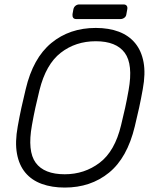

<svg xmlns="http://www.w3.org/2000/svg" viewBox="-20 -836 702 866"><path d="M272 10Q214 10 168.5 -6.5Q123 -23 94.5 -57Q66 -91 56.5 -143Q47 -195 60 -266Q68 -311 76.5 -350Q85 -389 96 -434Q129 -574 211.5 -642Q294 -710 412 -710Q471 -710 516 -693Q561 -676 589.5 -641.5Q618 -607 627.5 -555.5Q637 -504 624 -434Q616 -389 607.5 -350Q599 -311 588 -266Q554 -124 471.5 -57Q389 10 272 10ZM272 -50Q361 -50 429.5 -102Q498 -154 526 -271Q537 -316 544.5 -350Q552 -384 560 -429Q581 -546 542.5 -598Q504 -650 412 -650Q321 -650 254 -598Q187 -546 158 -429Q147 -384 139.5 -350Q132 -316 124 -271Q103 -154 141 -102Q179 -50 272 -50ZM324 -750Q314 -750 310 -756Q306 -762 307 -772L311 -794Q313 -804 320.5 -810Q328 -816 338 -816H537Q547 -816 551.5 -810Q556 -804 554 -794L550 -772Q549 -762 541 -756Q533 -750 523 -750Z"/></svg>

Font: Rubik Light
Style: Italic
Weight: 300
Italic angle: -12°
Designer: Hubert and Fischer
Foundry: Hubert and Fischer
Version: Version 2.300;gftools[0.9.30]